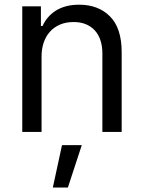

<svg xmlns="http://www.w3.org/2000/svg" viewBox="-20 -573 625 834"><path d="M157.7 -545.5V-460.2H164.8Q174.4 -481.2 188.9 -498Q203.5 -514.9 223.2 -527.2Q242.9 -539.4 267.9 -546Q293 -552.6 323.9 -552.6Q407 -552.6 457.7 -501.8Q508.5 -451 508.5 -346.6V0H424.7V-340.9Q424.7 -372.9 416.2 -398.3Q407.7 -423.7 391.5 -441.2Q375.4 -458.8 352.3 -468Q329.2 -477.3 299.7 -477.3Q266.3 -477.3 240.4 -466.1Q214.5 -454.9 196.7 -435Q179 -415.1 169.7 -387.8Q160.5 -360.4 160.5 -328.1V0H76.7V-545.5ZM249.3 57.5H335.2L274.9 241.5H209.5Z"/></svg>

Font: Inter P
Style: Regular
Weight: 400
Designer: Rasmus Andersson
Foundry: rsms
Version: Version 3.018;git-588b23468